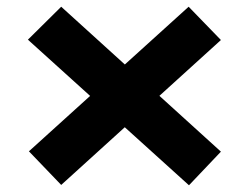

<svg xmlns="http://www.w3.org/2000/svg" viewBox="-20 -597 740 571"><path d="M542 -46 63 -479 162 -577 637 -146ZM162 -47 66 -147 541 -577 637 -478Z"/></svg>

Font: BioRhyme SemiExpanded ExtraBold
Style: Regular
Weight: 800
Width: 6
Designer: Aoife Mooney
Foundry: Aoife Mooney Type
Version: Version 1.600;gftools[0.9.33]